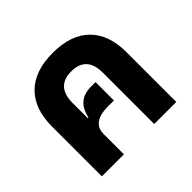

<svg xmlns="http://www.w3.org/2000/svg" viewBox="-142 -755 923 923"><g transform="rotate(-45 319.0 -293.5)"><path d="M66 0V-339Q66 -458 131 -522.5Q196 -587 319 -587Q442 -587 507 -522.5Q572 -458 572 -339V0H422V-349Q422 -461 319 -461Q216 -461 216 -349V-246H221Q240 -342 335 -342H365V-217H324Q216 -217 216 -137V0Z"/></g></svg>

Font: Anuphan
Style: Bold
Weight: 700
Designer: Mike Abbink, Paul van der Laan, Pieter van Rosmalen, Mint Tantisuwanna
Foundry: Bold Monday; Cadson Demak
Version: Version 3.002;hotconv 1.0.109;makeotfexe 2.5.65596